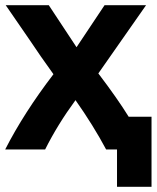

<svg xmlns="http://www.w3.org/2000/svg" viewBox="-32 -559 604 740"><path d="M259 -173Q190 -79 142 17H-12Q60 -124 174 -273Q120 -348 85 -401L-10 -539H156L263 -377L371 -539H531L347 -276Q420 -180 464 -109H552V161H419V17H377Q328 -75 259 -173Z"/></svg>

Font: Repo
Style: Bold
Weight: 700
Designer: Stefan Peev
Foundry: Context Ltd
Version: Version 001.000